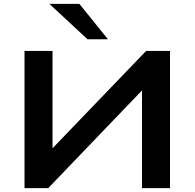

<svg xmlns="http://www.w3.org/2000/svg" viewBox="-20 -967 1000 987"><path d="M106 0V-705H250V-184H230L731 -705H854V0H710V-522H729L228 0ZM430 -765 234 -947H388L535 -765Z"/></svg>

Font: Nunito Sans 10pt Expanded
Style: Bold
Weight: 700
Width: 7
Designer: Vernon Adams
Foundry: Vernon Adams
Version: Version 3.101;gftools[0.9.27]